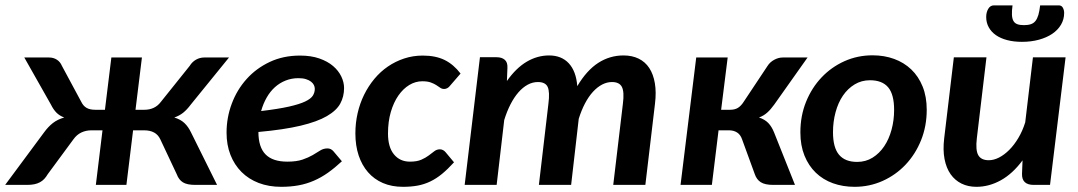

<svg xmlns="http://www.w3.org/2000/svg" viewBox="-25 -703 4098 730"><path d="M284.2 -315.4Q291.5 -300.3 304 -293Q316.4 -285.6 337.9 -285.6H374L398.4 -484.4H514.6L490.2 -285.6H523.4Q564 -285.6 586.4 -315.4L696.3 -452.6Q705.6 -467.8 720.2 -476.1Q734.9 -484.4 751.5 -484.4H845.7L700.2 -305.2Q686 -286.1 671.4 -274.4Q656.7 -262.7 637.7 -256.3Q661.6 -249 676.3 -235.1Q690.9 -221.2 701.2 -199.7L800.3 0H717.8Q686 0 670.4 -9.8Q654.8 -19.5 647 -40.5L584.5 -173.3Q576.2 -190.9 560.8 -199.2Q545.4 -207.5 523.4 -207.5H481L455.6 0H339.4L364.7 -207.5H322.3Q301.8 -207.5 284.2 -199.2Q266.6 -190.9 253.9 -172.9L156.7 -41Q150.4 -30.3 143.3 -22.7Q136.2 -15.1 126.7 -10Q117.2 -4.9 105.2 -2.4Q93.3 0 77.1 0H-5.4L142.6 -199.7Q158.2 -221.2 176 -235.1Q193.8 -249 219.2 -256.3Q201.7 -262.7 189.9 -274.4Q178.2 -286.1 168.5 -305.7L67.4 -484.4H161.6Q178.2 -484.4 191.2 -476.1Q204.1 -467.8 210.4 -452.6Z M1283.2 -368.2Q1283.2 -335.9 1268.8 -309.3Q1254.4 -282.7 1217.8 -261.5Q1181.2 -240.2 1117.9 -225.1Q1054.7 -210 957.5 -201.2Q957.5 -143.6 984.6 -116Q1011.7 -88.4 1067.4 -88.4Q1102.5 -88.4 1125.2 -96.2Q1147.9 -104 1164.1 -113.5Q1180.2 -123 1192.6 -130.9Q1205.1 -138.7 1220.2 -138.7Q1233.4 -138.7 1242.7 -127.9L1274.9 -89.8Q1247.6 -64.5 1221.7 -46.1Q1195.8 -27.8 1168.2 -15.9Q1140.6 -3.9 1110.1 1.7Q1079.6 7.3 1043.9 7.3Q997.1 7.3 958.7 -7.3Q920.4 -22 893.3 -49.1Q866.2 -76.2 851.3 -114Q836.4 -151.9 836.4 -198.7Q836.4 -255.9 856.2 -308.8Q876 -361.8 912.4 -402.3Q948.7 -442.9 1000.2 -467.3Q1051.8 -491.7 1115.7 -491.7Q1157.7 -491.7 1189.2 -480.7Q1220.7 -469.7 1241.5 -451.9Q1262.2 -434.1 1272.7 -412.1Q1283.2 -390.1 1283.2 -368.2ZM1109.9 -405.8Q1083.5 -405.8 1060.8 -396.7Q1038.1 -387.7 1020 -371.3Q1002 -355 988.8 -331.8Q975.6 -308.6 967.8 -280.8Q1033.2 -288.6 1073.2 -297.6Q1113.3 -306.6 1135.3 -317.1Q1157.2 -327.6 1164.6 -339.6Q1171.9 -351.6 1171.9 -365.2Q1171.9 -372.6 1168.5 -379.6Q1165 -386.7 1157.5 -392.6Q1149.9 -398.4 1138.2 -402.1Q1126.5 -405.8 1109.9 -405.8Z M1701.2 -85.9Q1677.2 -59.6 1655.5 -41.7Q1633.8 -23.9 1610.8 -12.9Q1587.9 -2 1562.7 2.7Q1537.6 7.3 1506.8 7.3Q1464.4 7.3 1430.9 -7.1Q1397.5 -21.5 1374.3 -48.1Q1351.1 -74.7 1338.6 -112.1Q1326.2 -149.4 1326.2 -195.8Q1326.2 -235.4 1334.7 -272.7Q1343.3 -310.1 1359.4 -342.8Q1375.5 -375.5 1398.4 -403.1Q1421.4 -430.7 1450 -450.2Q1478.5 -469.7 1512 -480.7Q1545.4 -491.7 1582.5 -491.7Q1631.3 -491.7 1665.5 -474.9Q1699.7 -458 1726.1 -423.3L1686 -377Q1682.1 -371.6 1676.3 -368.2Q1670.4 -364.7 1663.6 -364.7Q1655.3 -364.7 1648.7 -369.4Q1642.1 -374 1633.8 -379.4Q1625.5 -384.8 1613 -389.4Q1600.6 -394 1580.6 -394Q1554.7 -394 1531.2 -379.9Q1507.8 -365.7 1489.7 -339.8Q1471.7 -314 1460.9 -277.3Q1450.2 -240.7 1450.2 -195.3Q1450.2 -143.6 1472.9 -116Q1495.6 -88.4 1533.7 -88.4Q1560.1 -88.4 1576.7 -95.7Q1593.3 -103 1605 -111.8Q1616.7 -120.6 1626.2 -127.9Q1635.7 -135.3 1647.5 -135.3Q1653.8 -135.3 1659.4 -132.3Q1665 -129.4 1669.4 -124L1701.2 -85.9Z M1741.7 0 1799.8 -485.4H1863.3Q1882.8 -485.4 1894 -475.8Q1905.3 -466.3 1904.3 -445.3L1902.3 -395Q1937 -444.3 1977.5 -468.3Q2018.1 -492.2 2062.5 -492.2Q2109.9 -492.2 2137.7 -462.2Q2165.5 -432.1 2169.9 -375.5Q2205.6 -435.5 2249.5 -463.9Q2293.5 -492.2 2345.7 -492.2Q2378.4 -492.2 2403.3 -480Q2428.2 -467.8 2443.6 -444.3Q2459 -420.9 2464.8 -386.7Q2470.7 -352.5 2465.3 -308.6L2428.7 0H2306.6L2343.3 -308.6Q2349.1 -353.5 2339.6 -372.3Q2330.1 -391.1 2301.8 -391.1Q2282.7 -391.1 2264.4 -381.6Q2246.1 -372.1 2229.5 -354Q2212.9 -335.9 2199.2 -309.8Q2185.5 -283.7 2175.3 -251V-250.5L2146.5 0H2023.9L2060.1 -308.6Q2065.9 -353.5 2057.4 -372.3Q2048.8 -391.1 2020 -391.1Q2000 -391.1 1981.2 -380.9Q1962.4 -370.6 1946 -351.8Q1929.7 -333 1916 -306.4Q1902.3 -279.8 1892.1 -246.6L1863.3 0Z M2893.1 -452.1Q2902.3 -466.8 2918.5 -475.6Q2934.6 -484.4 2951.2 -484.4H3045.4L2918.9 -305.7Q2905.3 -286.6 2891.8 -274.7Q2878.4 -262.7 2860.8 -256.3Q2882.8 -249 2896 -235.4Q2909.2 -221.7 2918 -199.7L2997.6 0H2915Q2883.3 0 2867.4 -10.3Q2851.6 -20.5 2844.7 -41L2796.4 -173.3Q2790.5 -190.9 2777.6 -199.2Q2764.6 -207.5 2747.1 -207.5H2707L2681.6 0H2562.5L2622.1 -484.4H2741.7L2716.8 -285.6H2750.5Q2769 -285.6 2780.8 -293Q2792.5 -300.3 2802.2 -315.4Z M3233.9 -87.4Q3266.6 -87.4 3292.5 -103.5Q3318.4 -119.6 3336.7 -146.7Q3355 -173.8 3364.7 -209.7Q3374.5 -245.6 3374.5 -285.2Q3374.5 -344.2 3351.8 -371.1Q3329.1 -397.9 3282.7 -397.9Q3250.5 -397.9 3224.4 -382.1Q3198.2 -366.2 3179.9 -339.4Q3161.6 -312.5 3151.9 -276.4Q3142.1 -240.2 3142.1 -200.2Q3142.1 -142.1 3165 -114.7Q3188 -87.4 3233.9 -87.4ZM3224.1 7.3Q3179.7 7.3 3141.8 -6.3Q3104 -20 3076.7 -46.4Q3049.3 -72.8 3033.7 -111.3Q3018.1 -149.9 3018.1 -199.7Q3018.1 -262.7 3039.8 -316.2Q3061.5 -369.6 3098.9 -408.9Q3136.2 -448.2 3186 -470.5Q3235.8 -492.7 3292.5 -492.7Q3336.9 -492.7 3374.5 -479Q3412.1 -465.3 3439.7 -439Q3467.3 -412.6 3482.9 -374Q3498.5 -335.4 3498.5 -285.6Q3498.5 -223.6 3477.1 -170.2Q3455.6 -116.7 3418.2 -77.1Q3380.9 -37.6 3330.8 -15.1Q3280.8 7.3 3224.1 7.3Z M3725.6 -484.9 3689 -177.2Q3683.6 -131.8 3694.6 -112.8Q3705.6 -93.8 3734.4 -93.8Q3753.4 -93.8 3773.4 -104Q3793.5 -114.3 3812.3 -133.1Q3831.1 -151.9 3846.9 -178.5Q3862.8 -205.1 3873 -237.8L3902.3 -484.9H4026.4L3967.3 0H3905.3Q3859.4 0 3860.8 -42.5L3862.8 -93.3Q3825.2 -42.5 3780.3 -17.6Q3735.4 7.3 3687.5 7.3Q3655.8 7.3 3630.9 -4.9Q3606 -17.1 3589.4 -40.5Q3572.8 -64 3566.2 -98.4Q3559.6 -132.8 3564.9 -177.2L3601.6 -484.9ZM3868.2 -607.4Q3883.8 -607.4 3894.5 -611.1Q3905.3 -614.7 3912.1 -623.5Q3918.9 -632.3 3923.1 -646.7Q3927.2 -661.1 3929.7 -682.6H4000.5Q4011.2 -682.6 4016.1 -673.6Q4021 -664.6 4021 -653.8Q4021 -629.4 4009 -609.1Q3997.1 -588.9 3975.8 -574.5Q3954.6 -560.1 3925 -552Q3895.5 -543.9 3860.4 -543.9Q3829.6 -543.9 3804.4 -550.5Q3779.3 -557.1 3761.7 -569.3Q3744.1 -581.5 3734.4 -599.1Q3724.6 -616.7 3724.6 -638.2Q3724.6 -656.2 3732.4 -669.4Q3740.2 -682.6 3753.9 -682.6H3824.7Q3821.8 -661.1 3822.5 -646.7Q3823.2 -632.3 3828.1 -623.5Q3833 -614.7 3842.8 -611.1Q3852.5 -607.4 3868.2 -607.4Z"/></svg>

Font: Carlito
Style: Bold Italic
Weight: 700
Italic angle: -7°
Designer: Lukasz Dziedzic
Foundry: tyPoland Lukasz Dziedzic
Version: Version 1.104